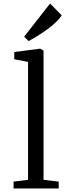

<svg xmlns="http://www.w3.org/2000/svg" viewBox="-20 -1069 381 1089"><path d="M57 0ZM139 -49V-718L61 -733V-774L208 -793L227 -782V-49L313 -39V0H57V-39ZM264 -1049 330 -982Q306 -945 251.5 -905Q197 -865 142 -836L117 -861Z"/></svg>

Font: Martel
Style: Regular
Weight: 400
Designer: Dan Reynolds
Foundry: Dan Reynolds
Version: Version 1.001; ttfautohint (v1.1) -l 5 -r 5 -G 72 -x 0 -D la